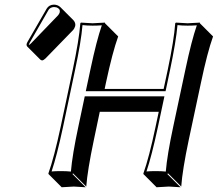

<svg xmlns="http://www.w3.org/2000/svg" viewBox="-20 -745 936 825"><path d="M211.9 -725.1Q228.5 -724.6 239.3 -714.4L295.9 -657.7Q305.7 -646.5 303.2 -633.3Q300.3 -622.6 293.5 -615.2L175.3 -493.7Q167.5 -486.3 161.6 -485.4Q156.2 -485.8 153.3 -488.8L96.7 -545.4Q93.3 -549.8 94.2 -555.2Q95.2 -559.6 98.1 -564.9L180.7 -708Q190.9 -724.6 211.9 -725.1ZM700.7 -444.8Q728 -574.2 732.9 -645L735.8 -647.9Q737.8 -647.9 786.1 -645Q786.1 -645 838.9 -647.9V-645L895.5 -588.4Q871.1 -521 843.3 -388.7L791 -143.6Q763.7 -14.2 758.8 56.6L702.1 0L699.2 2.9L755.9 59.6Q753.9 59.6 705.6 56.6Q705.6 56.6 652.8 59.6L596.2 2.9V0Q620.6 -68.4 648.4 -200.2L662.1 -264.6H408.7L383.3 -143.6Q356 -14.2 350.6 56.6L293.9 0L291.5 2.9L348.1 59.6Q346.2 59.6 297.4 56.6Q297.4 56.6 245.1 59.6L188.5 2.9L188 0Q212.4 -68.4 240.7 -200.2L292.5 -444.8Q319.8 -574.2 325.2 -645L327.6 -647.9Q329.6 -647.9 377.9 -645Q377.9 -645 430.7 -647.9L431.2 -645L487.8 -588.4Q463.4 -521 435.1 -388.7L429.7 -362.8H683.1ZM710.4 -442.9 691.4 -353H348.6L368.7 -447.3Q395 -571.3 417.5 -636.2Q398.9 -634.8 377.9 -634.8Q353 -634.8 334.5 -637.2Q328.6 -565.9 302.2 -442.9L250.5 -197.8Q224.1 -74.7 201.7 -8.3Q220.2 -9.8 241.2 -9.8Q266.1 -9.8 284.7 -7.8Q290.5 -78.6 316.9 -202.1L344.2 -331.1H686.5L658.2 -197.8Q631.8 -74.7 609.4 -8.3Q627.9 -9.8 648.9 -9.8Q674.3 -9.8 692.4 -7.8Q698.2 -78.6 724.6 -202.1L776.9 -447.3Q803.2 -571.3 825.7 -636.2Q807.1 -634.8 786.1 -634.8Q761.2 -634.8 742.7 -637.2Q736.3 -565.9 710.4 -442.9ZM211.9 -714.8Q196.3 -713.9 189 -703.1L106.9 -560.1Q105 -555.7 104 -552.7Q104 -552.2 103.5 -552.2L105 -551.8Q108.4 -553.7 111.8 -557.1L229.5 -679.2Q234.4 -684.6 236.8 -692.4Q239.7 -707 222.7 -713.4Q216.8 -714.8 211.9 -714.8Z"/></svg>

Font: Linux Biolinum Shadow O
Style: Italic
Weight: 400
Italic angle: -12°
Designer: Philipp H. Poll
Foundry: Philipp H. Poll
Version: Version 0.6.2